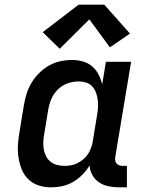

<svg xmlns="http://www.w3.org/2000/svg" viewBox="-20 -795 640 823"><path d="M198 8Q170 8 144.5 -0.5Q119 -9 100.5 -27.5Q82 -46 72.5 -70.5Q63 -95 59 -121.5Q55 -148 57 -176Q59 -204 64 -232L82 -342Q86 -367 93.5 -391.5Q101 -416 114.5 -439Q128 -462 147.5 -481.5Q167 -501 190 -514Q213 -527 238.5 -532.5Q264 -538 289 -538Q313 -538 335.5 -531.5Q358 -525 375 -510.5Q392 -496 402.5 -475.5Q413 -455 418 -433L434 -530H542L474 -122Q473 -114 474 -107Q475 -100 479.5 -94.5Q484 -89 491 -86.5Q498 -84 506 -84H524V8H491Q468 8 445.5 3.5Q423 -1 405 -13Q387 -25 376 -44.5Q365 -64 364 -86Q351 -64 332.5 -45.5Q314 -27 292 -14.5Q270 -2 246 3Q222 8 198 8ZM256 -84Q271 -84 285 -86.5Q299 -89 312.5 -96Q326 -103 338 -113Q350 -123 358 -136Q366 -149 371 -163Q376 -177 378 -191L396 -301Q399 -318 400 -334.5Q401 -351 399 -367Q397 -383 391.5 -398Q386 -413 375.5 -424.5Q365 -436 349.5 -441Q334 -446 317 -446Q302 -446 286 -442.5Q270 -439 255.5 -431.5Q241 -424 229 -412.5Q217 -401 208.5 -387Q200 -373 195 -357.5Q190 -342 187 -327L169 -217Q166 -201 165.5 -184.5Q165 -168 168 -153Q171 -138 178 -124.5Q185 -111 197 -101.5Q209 -92 224.5 -88Q240 -84 256 -84Q256 -84 256 -84Q256 -84 256 -84ZM236 -586 163 -657 317 -775H427L537 -651L451 -592L363 -712Z"/></svg>

Font: Iosevka Slab Semibold Extended
Style: Italic
Weight: 600
Width: 7
Italic angle: -9°
Monospace: yes
Designer: Belleve Invis
Foundry: Belleve Invis
Version: Version 11.1.0; ttfautohint (v1.8.3)